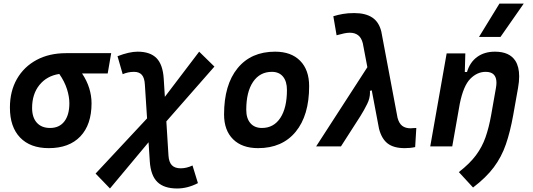

<svg xmlns="http://www.w3.org/2000/svg" viewBox="-20 -815 2970 1069"><path d="M251.5 9.8Q148.4 9.8 91.8 -49.3Q35.2 -108.4 35.2 -215.8Q35.2 -307.1 74.2 -375.2Q113.3 -443.4 183.6 -481.2Q253.9 -519 348.1 -519H599.1L579.6 -405.8H437Q463.9 -365.7 476.8 -323.7Q489.7 -281.7 489.7 -240.2Q489.7 -121.1 427.5 -55.7Q365.2 9.8 251.5 9.8ZM310.1 -403.3Q240.7 -392.6 199.7 -342Q158.7 -291.5 158.7 -213.9Q158.7 -161.1 185.1 -131.8Q211.4 -102.5 258.8 -102.5Q310.1 -102.5 338.1 -138.7Q366.2 -174.8 366.2 -240.2Q366.2 -276.9 352.8 -319.1Q339.4 -361.3 310.1 -403.3Z M592.3 234.4 512.2 151.4 798.8 -155.8 786.6 -343.8Q784.7 -381.3 769.8 -398.2Q754.9 -415 726.1 -415Q692.9 -415 663.1 -401.9L634.3 -502Q699.7 -527.3 746.1 -527.3Q815.9 -527.3 851.3 -491.5Q886.7 -455.6 891.6 -376.5L897.9 -275.9L1088.9 -527.3L1173.8 -444.3L906.2 -139.2L918 50.8Q920.4 87.9 937 105Q953.6 122.1 986.3 122.1Q1018.6 122.1 1051.8 106.4L1082 204.6Q1024.4 234.4 966.3 234.4Q893.6 234.4 856.4 198.5Q819.3 162.6 814 83.5L807.1 -22.9Z M1417 9.8Q1327.6 9.8 1277.6 -39.8Q1227.5 -89.4 1227.5 -177.7Q1227.5 -342.8 1302.7 -435.1Q1377.9 -527.3 1511.7 -527.3Q1601.1 -527.3 1651.1 -476.6Q1701.2 -425.8 1701.2 -335Q1701.2 -172.4 1626.2 -81.3Q1551.3 9.8 1417 9.8ZM1438.5 -102.5Q1503.9 -102.5 1540.8 -158.4Q1577.6 -214.4 1577.6 -314Q1577.6 -361.8 1555.7 -388.4Q1533.7 -415 1493.7 -415Q1426.8 -415 1388.9 -359.1Q1351.1 -303.2 1351.1 -203.6Q1351.1 -156.2 1374 -129.4Q1397 -102.5 1438.5 -102.5Z M2232.9 9.8Q2172.4 9.8 2138.7 -15.9Q2105 -41.5 2090.3 -98.1L2049.8 -312L2039.6 -309.1Q2040 -304.7 2040 -299.8Q2040 -267.1 2024.4 -236.3Q2006.8 -200.7 1986.8 -168.9L1878.4 0H1740.2L2025.4 -440.9L2000 -574.2Q1992.2 -605 1973.9 -618.9Q1955.6 -632.8 1927.7 -632.8Q1914.1 -632.8 1896.2 -629.2Q1878.4 -625.5 1854 -618.7L1835.9 -724.6Q1860.8 -732.4 1888.7 -737.3Q1916.5 -742.2 1952.1 -742.2Q2015.1 -742.2 2052.5 -717.5Q2089.8 -692.9 2103 -639.6L2193.4 -159.2Q2201.7 -127.9 2219.5 -114.3Q2237.3 -100.6 2267.1 -100.6Q2271 -100.6 2278.3 -101.6Q2285.6 -102.1 2297.9 -102.5L2291.5 3.9Q2275.9 7.3 2262 8.5Q2248 9.8 2232.9 9.8Z M2375.5 0 2466.8 -517.6H2570.8L2567.9 -414.1H2580.1Q2596.2 -468.3 2636.5 -497.8Q2676.8 -527.3 2735.8 -527.3Q2816.9 -527.3 2849.6 -476.1Q2870.6 -442.9 2870.6 -389.6Q2870.6 -360.4 2864.3 -325.2L2837.4 -174.3Q2820.8 -81.5 2796.6 -11.5Q2772.5 58.6 2729.5 116.2Q2686.5 173.8 2613.8 229L2534.7 143.1Q2595.2 96.2 2629.9 49.6Q2664.6 2.9 2683.3 -50.8Q2702.1 -104.5 2714.4 -173.3L2741.2 -325.2Q2744.1 -341.3 2744.1 -354.5Q2744.1 -415 2684.1 -415Q2636.7 -415 2598.4 -376.2Q2560.1 -337.4 2540 -237.8L2498 0ZM2647 -609.4 2760.7 -794.9H2896L2766.6 -609.4Z"/></svg>

Font: CaskaydiaCove NFP SemiBold
Style: Italic
Weight: 600
Italic angle: -10°
Designer: Aaron Bell
Foundry: Saja Typeworks
Version: Version 2111.001; VTT 6.35;Nerd Fonts 3.1.1